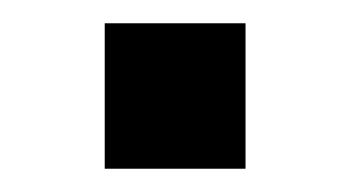

<svg xmlns="http://www.w3.org/2000/svg" viewBox="-20 -145 311 165"><path d="M70 0V-125H191V0Z"/></svg>

Font: Tomorrow Medium
Style: Regular
Weight: 500
Designer: Tony de Marco, Monica Rizzolli
Foundry: Just in Type
Version: Version 2.002